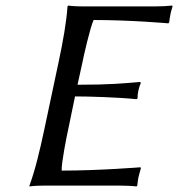

<svg xmlns="http://www.w3.org/2000/svg" viewBox="-20 -668 641 691"><path d="M225 -200 250 -321C298 -321 404 -318 471 -311L475 -314C475 -323 476 -333 478 -342C480 -351 483 -361 487 -370L484 -373C424 -368 377 -363 259 -363L277 -445C280 -462 305 -572 317 -596C451 -596 586 -584 586 -584L589 -588C590 -596 591 -605 593 -614C594 -622 597 -631 601 -645L600 -648C583 -646 560 -645 539 -645H276C242 -645 226 -648 226 -648L223 -645C219 -588 207 -520 191 -445L139 -200C123 -125 106 -54 86 0V3C86 3 104 0 139 0H412C433 0 456 1 471 3L474 0C476 -14 476 -19 478 -29C480 -39 485 -54 487 -62L486 -66C486 -66 336 -54 202 -54C200 -78 221 -183 225 -200Z"/></svg>

Font: Libertinus Sans
Style: Italic
Weight: 400
Italic angle: -12°
Designer: Philipp H. Poll, Khaled Hosny
Foundry: Caleb Maclennan
Version: Version 7.050;RELEASE